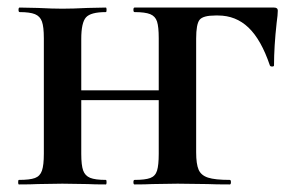

<svg xmlns="http://www.w3.org/2000/svg" viewBox="-20 -488 775 508"><path d="M336 -12Q364 -12 377.5 -17Q391 -22 395.5 -36.5Q400 -51 400 -81V-387Q400 -417 395.5 -431Q391 -445 377.5 -450.5Q364 -456 336 -456Q333 -456 333 -462Q333 -468 336 -468H705Q715 -468 715 -460Q715 -449 712 -428Q705 -365 705 -315Q705 -312 700 -312Q695 -312 694 -315Q671 -383 637.5 -415Q604 -447 557 -447H550Q517 -447 508 -435.5Q499 -424 499 -386V-85Q499 -54 505.5 -39Q512 -24 530.5 -18Q549 -12 588 -12Q591 -12 591 -6Q591 0 588 0Q550 0 529 -1L450 -2L383 -1Q366 0 336 0Q333 0 333 -6Q333 -12 336 -12ZM30 -12Q59 -12 72.5 -17Q86 -22 91 -36.5Q96 -51 96 -81V-387Q96 -417 91 -431Q86 -445 72.5 -450.5Q59 -456 32 -456Q29 -456 29 -462Q29 -468 32 -468L80 -467Q120 -465 145 -465Q172 -465 212 -467L260 -468Q262 -468 262 -462Q262 -456 260 -456Q220 -456 207.5 -442Q195 -428 195 -385V-81Q195 -51 200 -37Q205 -23 218.5 -17.5Q232 -12 260 -12Q262 -12 262 -6Q262 0 260 0Q229 0 212 -1L145 -2L80 -1Q62 0 30 0Q28 0 28 -6Q28 -12 30 -12ZM143 -249H482V-223H143Z"/></svg>

Font: Cormorant Unicase
Style: Bold
Weight: 700
Designer: Christian Thalmann (Catharsis Fonts)
Foundry: Catharsis Fonts
Version: Version 4.000